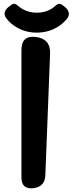

<svg xmlns="http://www.w3.org/2000/svg" viewBox="-20 -985 383 1012"><path d="M93 -722Q93 -800 170 -790Q247 -780 244 -702L219 -62Q217 0 155 7Q93 13 93 -49ZM173 -813Q112 -813 63 -844Q32 -863 14 -888Q1 -904 5 -920Q9 -936 26 -949L35 -956Q47 -966 56.5 -964.5Q66 -963 77 -953Q87 -943 103 -935Q135 -918 174 -918Q214 -918 245 -935Q259 -942 270 -953Q281 -963 290.5 -964.5Q300 -966 311 -957L321 -949Q338 -936 342 -920Q346 -904 334 -887Q324 -875 312 -864Q300 -853 285 -844Q236 -813 173 -813Z"/></svg>

Font: MaokenZhuyuanTi
Style: Regular
Weight: 400
Designer: Fontworks Inc & LongZhuTi team: ZERO子、时光羊、荆南、频凡、刘鹏、Little White Dog、帆影Magmeta、奈白不弍、白日月球、ChaoTawei、雨三（排名不分先后）
Version: Version 1.000; 20230222